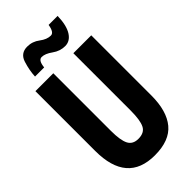

<svg xmlns="http://www.w3.org/2000/svg" viewBox="-285 -991 1070 1070"><g transform="rotate(-45 250.0 -456.5)"><path d="M158 -773Q163 -824 189 -824Q216 -824 250.5 -799Q285 -774 325 -774Q364 -774 388 -812Q412 -850 414 -923H343Q335 -872 310 -872Q279 -872 246.5 -897Q214 -922 173 -922Q120 -922 104 -870.5Q88 -819 86 -773ZM470 -240V-714H329V-262Q329 -187 312.5 -153.5Q296 -120 248 -120Q205 -120 188 -152.5Q171 -185 171 -260V-714H30V-243Q30 10 248 10Q364 10 417 -54Q470 -118 470 -240Z"/></g></svg>

Font: Noto Sans Mono UI Condensed ExtraBold
Style: Regular
Weight: 800
Width: 3
Designer: Monotype Design team
Foundry: Monotype Imaging Inc.
Version: 1.000